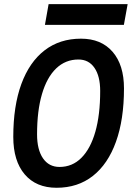

<svg xmlns="http://www.w3.org/2000/svg" viewBox="-20 -888 630 918"><path d="M250.5 9.8Q152.8 9.8 98.1 -54.4Q43.5 -118.7 43.5 -233.4Q43.5 -380.9 82 -486.1Q120.6 -591.3 193.1 -647.2Q265.6 -703.1 367.2 -703.1Q463.9 -703.1 518.3 -640.4Q572.8 -577.6 572.8 -465.3Q572.8 -316.4 534.4 -210Q496.1 -103.5 424.1 -46.9Q352.1 9.8 250.5 9.8ZM264.6 -89.8Q325.7 -89.8 369.1 -133.3Q412.6 -176.8 435.8 -257.8Q459 -338.9 459 -453.1Q459 -523.9 431.6 -563.7Q404.3 -603.5 355 -603.5Q293 -603.5 248.5 -560.8Q204.1 -518.1 180.7 -438.2Q157.2 -358.4 157.2 -245.6Q157.2 -172.4 185.5 -131.1Q213.9 -89.8 264.6 -89.8ZM194.8 -769 212.4 -868.2H590.3L572.3 -769Z"/></svg>

Font: Cascadia Mono Medium
Style: Italic
Weight: 500
Italic angle: -10°
Monospace: yes
Designer: Aaron Bell
Foundry: Saja Typeworks
Version: Version 2407.024